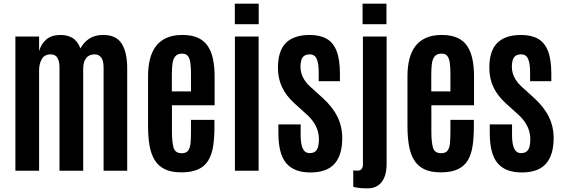

<svg xmlns="http://www.w3.org/2000/svg" viewBox="-20 -932 3073 1048"><path d="M64 0V-732.4H193.4V-652.8Q204.1 -691.9 232.7 -716.6Q261.2 -741.2 310.5 -741.2Q348.1 -741.2 376 -724.6Q403.8 -708 418.9 -667.5Q437.5 -701.7 467.8 -721.4Q498 -741.2 543.5 -741.2Q614.7 -741.2 644.5 -693.4Q674.3 -645.5 674.3 -561V0H545.4V-562.5Q545.4 -601.6 532.2 -618.4Q519 -635.3 496.1 -635.3Q466.8 -635.3 450.4 -615Q434.1 -594.7 434.1 -555.7V0H304.7V-563.5Q304.7 -596.2 293.7 -615.7Q282.7 -635.3 256.8 -635.3Q223.1 -635.3 208.3 -609.6Q193.4 -584 193.4 -548.8V0Z M969.2 8.8Q914.1 8.8 878.7 -8.8Q843.3 -26.4 823.5 -59.6Q803.7 -92.8 795.9 -139.4Q788.1 -186 788.1 -243.7V-516.6Q788.1 -567.9 798.6 -609.4Q809.1 -650.9 831.3 -680.2Q853.5 -709.5 889.2 -725.3Q924.8 -741.2 975.1 -741.2Q1026.4 -741.2 1060.5 -725.6Q1094.7 -710 1114.5 -680.2Q1134.3 -650.4 1142.8 -608.6Q1151.4 -566.9 1151.4 -514.2V-357.4H918.5V-213.4Q918.5 -160.2 926.8 -127.9Q935.1 -95.7 972.2 -95.7Q997.1 -95.7 1007.6 -110.8Q1018.1 -126 1020.3 -152.6Q1022.5 -179.2 1022.5 -213.4V-277.8H1150.4V-238.8Q1150.4 -179.7 1143.3 -133.8Q1136.2 -87.9 1116.9 -56.2Q1097.7 -24.4 1062 -7.8Q1026.4 8.8 969.2 8.8ZM918 -433.1H1022.5V-526.9Q1022.5 -563.5 1019 -588.6Q1015.6 -613.8 1005.4 -626.5Q995.1 -639.2 974.1 -639.2Q948.2 -639.2 936.3 -624Q924.3 -608.9 921.1 -582.8Q918 -556.6 918 -523.4Z M1262.2 0V-732.4H1391.6V0ZM1261.7 -799.8V-912.1H1392.1V-799.8Z M1673.8 9.3Q1585.4 9.3 1542.5 -41Q1499.5 -91.3 1499.5 -205.6V-252.9H1621.1V-193.8Q1621.1 -146 1632.8 -121.1Q1644.5 -96.2 1670.9 -96.2Q1696.3 -96.2 1708.5 -113.3Q1720.7 -130.4 1720.7 -172.4Q1720.7 -196.8 1713.6 -219.7Q1706.5 -242.7 1691.7 -264.9Q1676.8 -287.1 1653.3 -308.1L1587.4 -367.7Q1542 -408.7 1519.5 -456.3Q1497.1 -503.9 1497.1 -561.5Q1497.1 -654.8 1540.8 -698Q1584.5 -741.2 1670.4 -741.2Q1726.1 -741.2 1762.7 -720.5Q1799.3 -699.7 1817.4 -653.3Q1835.4 -606.9 1835.4 -528.8V-488.8H1719.7V-537.1Q1719.7 -585.4 1708.7 -610.4Q1697.8 -635.3 1671.4 -635.3Q1645.5 -635.3 1633.3 -620.8Q1621.1 -606.4 1620.1 -570.3Q1619.6 -550.8 1625 -532Q1630.4 -513.2 1641.8 -495.4Q1653.3 -477.5 1671.9 -460.4L1741.2 -397.5Q1795.9 -348.1 1822 -294.4Q1848.1 -240.7 1848.1 -178.2Q1848.1 -85.9 1806.2 -38.3Q1764.2 9.3 1673.8 9.3Z M1986.8 96.2Q1959.5 96.2 1939.9 93.8Q1920.4 91.3 1908.2 87.9V-2.4Q1913.6 -1.5 1918.7 -1Q1923.8 -0.5 1930.2 -0.5Q1947.8 -0.5 1954.3 -10.3Q1960.9 -20 1960.9 -33.7V-732.4H2090.3V-38.6Q2090.3 7.3 2077.6 37.1Q2064.9 66.9 2041.7 81.5Q2018.6 96.2 1986.8 96.2ZM1959 -799.8V-912.1H2089.4V-799.8Z M2385.3 8.8Q2330.1 8.8 2294.7 -8.8Q2259.3 -26.4 2239.5 -59.6Q2219.7 -92.8 2211.9 -139.4Q2204.1 -186 2204.1 -243.7V-516.6Q2204.1 -567.9 2214.6 -609.4Q2225.1 -650.9 2247.3 -680.2Q2269.5 -709.5 2305.2 -725.3Q2340.8 -741.2 2391.1 -741.2Q2442.4 -741.2 2476.6 -725.6Q2510.7 -710 2530.5 -680.2Q2550.3 -650.4 2558.8 -608.6Q2567.4 -566.9 2567.4 -514.2V-357.4H2334.5V-213.4Q2334.5 -160.2 2342.8 -127.9Q2351.1 -95.7 2388.2 -95.7Q2413.1 -95.7 2423.6 -110.8Q2434.1 -126 2436.3 -152.6Q2438.5 -179.2 2438.5 -213.4V-277.8H2566.4V-238.8Q2566.4 -179.7 2559.3 -133.8Q2552.2 -87.9 2533 -56.2Q2513.7 -24.4 2478 -7.8Q2442.4 8.8 2385.3 8.8ZM2334 -433.1H2438.5V-526.9Q2438.5 -563.5 2435.1 -588.6Q2431.6 -613.8 2421.4 -626.5Q2411.1 -639.2 2390.1 -639.2Q2364.3 -639.2 2352.3 -624Q2340.3 -608.9 2337.2 -582.8Q2334 -556.6 2334 -523.4Z M2827.6 9.3Q2739.3 9.3 2696.3 -41Q2653.3 -91.3 2653.3 -205.6V-252.9H2774.9V-193.8Q2774.9 -146 2786.6 -121.1Q2798.3 -96.2 2824.7 -96.2Q2850.1 -96.2 2862.3 -113.3Q2874.5 -130.4 2874.5 -172.4Q2874.5 -196.8 2867.4 -219.7Q2860.4 -242.7 2845.5 -264.9Q2830.6 -287.1 2807.1 -308.1L2741.2 -367.7Q2695.8 -408.7 2673.3 -456.3Q2650.9 -503.9 2650.9 -561.5Q2650.9 -654.8 2694.6 -698Q2738.3 -741.2 2824.2 -741.2Q2879.9 -741.2 2916.5 -720.5Q2953.1 -699.7 2971.2 -653.3Q2989.3 -606.9 2989.3 -528.8V-488.8H2873.5V-537.1Q2873.5 -585.4 2862.5 -610.4Q2851.6 -635.3 2825.2 -635.3Q2799.3 -635.3 2787.1 -620.8Q2774.9 -606.4 2773.9 -570.3Q2773.4 -550.8 2778.8 -532Q2784.2 -513.2 2795.7 -495.4Q2807.1 -477.5 2825.7 -460.4L2895 -397.5Q2949.7 -348.1 2975.8 -294.4Q3002 -240.7 3002 -178.2Q3002 -85.9 2960 -38.3Q2918 9.3 2827.6 9.3Z"/></svg>

Font: Antonio
Style: Bold
Weight: 700
Designer: Vernon Adams
Foundry: Vernon Adams
Version: Version 1.002